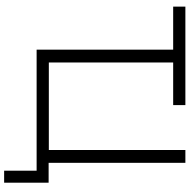

<svg xmlns="http://www.w3.org/2000/svg" viewBox="-14 -745 916 928"><g transform="rotate(90 444.0 -281.0)"><path d="M805 157V0H220V-660H12V-719H488V-660H282V-59H705V-719H767V-58H863V157Z"/></g></svg>

Font: Nunitoga
Style: Light
Weight: 300
Designer: Vernon Adams
Foundry: Vernon Adams
Version: Version 1.0